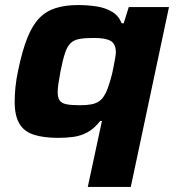

<svg xmlns="http://www.w3.org/2000/svg" viewBox="-20 -538 709 759"><path d="M327 201 383 -60H376Q353 -30 326.5 -15.5Q300 -1 271 3Q242 7 212 7Q152 7 113.5 -5.5Q75 -18 56.5 -49.5Q38 -81 38 -136Q38 -162 41 -193Q44 -224 52 -261Q68 -338 88 -388Q108 -438 135 -466Q162 -494 200 -506Q238 -518 288 -518Q328 -518 362.5 -512.5Q397 -507 423 -491.5Q449 -476 461 -446H469L489 -510H648L497 201ZM296 -122Q323 -122 341 -125.5Q359 -129 371.5 -137.5Q384 -146 392 -160Q399 -170 405.5 -188Q412 -206 418 -227Q424 -248 428 -269Q432 -290 435 -306.5Q438 -323 438 -330Q438 -364 418 -376Q398 -388 351 -388Q316 -388 294 -384Q272 -380 259 -367.5Q246 -355 237 -328Q228 -301 219 -255Q214 -228 211 -208Q208 -188 208 -174Q208 -151 216.5 -140Q225 -129 244.5 -125.5Q264 -122 296 -122Z"/></svg>

Font: Saira Expanded
Style: Bold Italic
Weight: 700
Width: 7
Italic angle: -12°
Designer: Hector Gatti with collaboration of the Omnibus-Type team
Foundry: Omnibus-Type
Version: Version 1.101